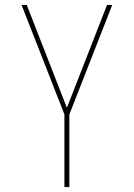

<svg xmlns="http://www.w3.org/2000/svg" viewBox="-20 -540 540 775"><path d="M240 215V-78L154 -298L67 -520H88L250 -105L412 -520H433L260 -78V215Z"/></svg>

Font: Iosevka SS04 Thin
Style: Regular
Weight: 100
Monospace: yes
Designer: Belleve Invis
Foundry: Belleve Invis
Version: Version 19.0.0; ttfautohint (v1.8.4)